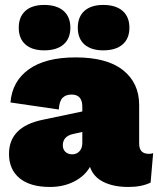

<svg xmlns="http://www.w3.org/2000/svg" viewBox="-20 -740 634 770"><path d="M157.2 -720.2Q207.5 -720.2 234.9 -696.3Q262.2 -672.4 262.2 -628.9Q262.2 -585.4 234.9 -561.8Q207.5 -538.1 157.2 -538.1Q108.4 -538.1 81.8 -561.8Q55.2 -585.4 55.2 -628.9Q55.2 -672.4 81.8 -696.3Q108.4 -720.2 157.2 -720.2ZM394 -720.2Q444.3 -720.2 471.7 -696.3Q499 -672.4 499 -628.9Q499 -585.4 471.7 -561.8Q444.3 -538.1 394 -538.1Q345.2 -538.1 318.6 -561.8Q292 -585.4 292 -628.9Q292 -672.4 318.6 -696.3Q345.2 -720.2 394 -720.2ZM310.1 -312Q310.1 -360.8 267.1 -360.8Q244.1 -360.8 231 -347.7Q217.8 -334.5 215.8 -300.8L22 -329.1Q28.8 -414.1 95.5 -461.9Q162.1 -509.8 283.2 -509.8Q409.2 -509.8 473.6 -458.5Q538.1 -407.2 538.1 -318.8V-164.1Q538.1 -123 577.1 -123Q588.4 -123 594.2 -126L584 -7.8Q548.3 9.8 495.1 9.8Q435.5 9.8 395 -10.3Q354.5 -30.3 340.8 -70.8Q320.3 -34.2 277.6 -12.2Q234.9 9.8 180.2 9.8Q101.6 9.8 58.8 -25.1Q16.1 -60.1 16.1 -123Q16.1 -231.9 151.9 -259.8L310.1 -293ZM231.9 -157.2Q231.9 -141.1 242.2 -131.1Q252.4 -121.1 270 -121.1Q287.1 -121.1 298.6 -133.3Q310.1 -145.5 310.1 -167V-210.9L271 -202.1Q231.9 -192.4 231.9 -157.2Z"/></svg>

Font: Work Sans Black
Style: Regular
Weight: 900
Designer: Wei Huang
Foundry: Wei Huang
Version: Version 2.012